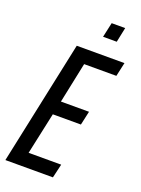

<svg xmlns="http://www.w3.org/2000/svg" viewBox="-160 -931 735 1002"><g transform="rotate(20 207.0 -430.5)"><path d="M3 0 149 -688H414L397 -611H218L171 -386H327L310 -309H154L104 -77H285L267 0ZM262 -779 280 -861H355L338 -779Z"/></g></svg>

Font: Saira ExtraCondensed Medium
Style: Italic
Weight: 500
Width: 2
Italic angle: -12°
Designer: Hector Gatti with collaboration of the Omnibus-Type team
Foundry: Omnibus-Type
Version: Version 1.101